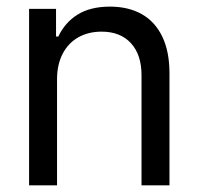

<svg xmlns="http://www.w3.org/2000/svg" viewBox="-20 -557 597 577"><path d="M151.4 0H67.4V-530.3H148.4V-447.3H155.3Q175.3 -489.7 213.6 -513.4Q252 -537.1 310.5 -537.1Q365.2 -537.1 405.3 -514.9Q445.3 -492.7 467.3 -447.8Q489.3 -402.8 489.3 -336.9V0H405.3V-331.1Q405.3 -392.6 373.5 -427.2Q341.8 -461.9 285.2 -461.9Q246.1 -461.9 215.8 -445.1Q185.5 -428.2 168.5 -395.8Q151.4 -363.3 151.4 -318.4Z"/></svg>

Font: WEMIX Pretendard
Style: Regular
Weight: 400
Designer: Base glyphs from Inter by Rasmus Andersson; Hangeul glyphs from Noto Sans CJK(Source Han Sans) by Jang Soo-young and Kan
Foundry: Kil Hyung-jin
Version: Version 1.000